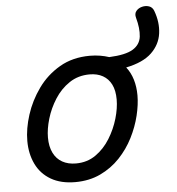

<svg xmlns="http://www.w3.org/2000/svg" viewBox="-52 -761 764 829"><g transform="rotate(-5 329.5 -346.5)"><path d="M241 19Q179 19 136 -6Q93 -31 71.5 -75.5Q50 -120 50 -176Q50 -229 69 -288.5Q88 -348 125.5 -400.5Q163 -453 219.5 -486Q276 -519 351 -519Q374 -519 395 -515.5Q416 -512 434 -506Q505 -509 537 -528.5Q569 -548 573 -583Q577 -618 564 -665Q559 -683 568.5 -694.5Q578 -706 594 -710Q610 -714 624.5 -709Q639 -704 645 -688Q664 -637 657.5 -589Q651 -541 614 -505.5Q577 -470 503 -455Q522 -431 531.5 -399.5Q541 -368 541 -331Q541 -291 529.5 -243.5Q518 -196 494.5 -149.5Q471 -103 435 -65Q399 -27 350.5 -4Q302 19 241 19ZM251 -61Q300 -61 337 -87Q374 -113 399 -153.5Q424 -194 437 -238.5Q450 -283 450 -321Q450 -360 437 -386Q424 -412 400 -425.5Q376 -439 343 -439Q293 -439 255 -413.5Q217 -388 191.5 -348Q166 -308 153 -264Q140 -220 140 -183Q140 -144 153.5 -116.5Q167 -89 192 -75Q217 -61 251 -61Z"/></g></svg>

Font: Playwrite IE
Style: Regular
Weight: 400
Designer: Veronika Burian, José Scaglione
Foundry: TypeTogether
Version: Version 1.002